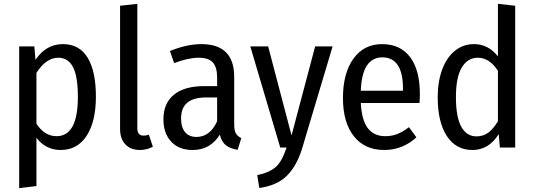

<svg xmlns="http://www.w3.org/2000/svg" viewBox="-20 -769 2786 1001"><path d="M480 -265Q480 -136 432 -61.5Q384 13 296 13Q257 13 225 -3.5Q193 -20 170 -51V201L80 212V-527H159L165 -457Q220 -539 308 -539Q394 -539 437 -468Q480 -397 480 -265ZM386 -264Q386 -371 360.5 -419.5Q335 -468 284 -468Q220 -468 170 -389V-124Q212 -59 275 -59Q386 -59 386 -264Z M606 -97V-739L696 -749V-100Q696 -62 728 -62Q744 -62 756 -67L777 -4Q745 13 709 13Q662 13 634 -16Q606 -45 606 -97Z M1238 -49 1219 12Q1180 6 1157.5 -12Q1135 -30 1126 -67Q1077 13 984 13Q913 13 872.5 -30.5Q832 -74 832 -147Q832 -231 887 -275.5Q942 -320 1044 -320H1112V-364Q1112 -419 1089.5 -443.5Q1067 -468 1016 -468Q961 -468 888 -440L866 -503Q954 -539 1030 -539Q1201 -539 1201 -368V-120Q1201 -88 1210 -73Q1219 -58 1238 -49ZM1112 -137V-261H1055Q924 -261 924 -152Q924 -105 945 -80Q966 -55 1004 -55Q1075 -55 1112 -137Z M1556 2Q1528 95 1476.5 146.5Q1425 198 1332 211L1321 144Q1368 134 1396.5 117Q1425 100 1442 72.5Q1459 45 1474 0H1441L1285 -527H1378L1500 -63L1623 -527H1714Z M2167 -232H1861Q1866 -140 1898.5 -99.5Q1931 -59 1988 -59Q2023 -59 2052 -70.5Q2081 -82 2112 -106L2151 -53Q2079 13 1983 13Q1882 13 1825 -58.5Q1768 -130 1768 -258Q1768 -387 1822.5 -463Q1877 -539 1972 -539Q2067 -539 2118 -471.5Q2169 -404 2169 -279Q2169 -258 2167 -232ZM2081 -306Q2081 -470 1973 -470Q1923 -470 1894 -429Q1865 -388 1861 -296H2081Z M2666 -739V0H2586L2580 -70Q2529 13 2443 13Q2357 13 2309.5 -60Q2262 -133 2262 -261Q2262 -344 2285.5 -407Q2309 -470 2352 -504.5Q2395 -539 2451 -539Q2526 -539 2576 -475V-749ZM2576 -137V-400Q2532 -468 2471 -468Q2418 -468 2387.5 -417Q2357 -366 2357 -263Q2357 -158 2385 -108Q2413 -58 2464 -58Q2500 -58 2526.5 -78Q2553 -98 2576 -137Z"/></svg>

Font: Fira Sans Condensed
Style: Regular
Weight: 400
Width: 3
Designer: bBox Type GmbH & Carrois Corporate GbR & Edenspiekermann AG
Foundry: bBox Type GmbH & Carrois Corporate GbR & Edenspiekermann AG
Version: Version 4.301